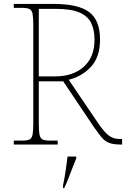

<svg xmlns="http://www.w3.org/2000/svg" viewBox="-20 -734 640 975"><path d="M50 0V-20H93Q118 -20 130 -26Q142 -32 145.5 -51Q149 -70 149 -108V-606Q149 -645 145.5 -663.5Q142 -682 130 -688Q118 -694 93 -694H50V-714H253Q378 -714 433 -672.5Q488 -631 488 -533Q488 -445 442.5 -395.5Q397 -346 329 -329L480 -106Q511 -61 534 -44.5Q557 -28 589 -28H600V0H596Q557 0 535 -8Q513 -16 496.5 -36Q480 -56 456 -90L301 -321H177V-108Q177 -70 180.5 -51Q184 -32 196 -26Q208 -20 233 -20H273V0ZM259 -346Q351 -346 405.5 -395Q460 -444 460 -532Q460 -582 443 -617Q426 -652 383.5 -670.5Q341 -689 264 -689H177V-346ZM300 208Q308 170 313.5 132Q319 94 323 61H367V71Q358 92 347.5 119.5Q337 147 326.5 174Q316 201 306 221H300Z"/></svg>

Font: Noto Serif Devanagari Thin
Style: Regular
Weight: 100
Designer: Universal Thirst, Indian Type Foundry and the Monotype Design Team
Foundry: Monotype Imaging Inc.
Version: Version 2.004; ttfautohint (v1.8.4.7-5d5b)